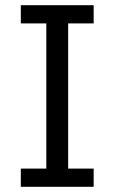

<svg xmlns="http://www.w3.org/2000/svg" viewBox="-20 -718 440 738"><path d="M60 0V-70H158V-628H60V-698H340V-628H242V-70H340V0Z"/></svg>

Font: IBM Plex Sans KR
Style: Regular
Weight: 400
Designer: Mike Abbink; Paul van der Laan; Pieter van Rosmalen; Wujin Sim; Chorong Kim; Dohee Lee;
Foundry: Sandoll Inc.
Version: Version 1.001